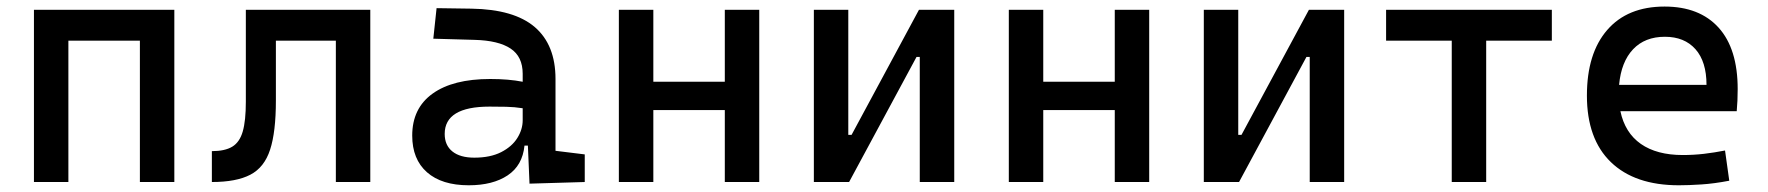

<svg xmlns="http://www.w3.org/2000/svg" viewBox="-20 -547 5313 577"><path d="M400.4 0V-424.8H185.5V0H82V-517.6H503.9V0Z M616.7 0V-92.8Q655.8 -92.8 678 -106.2Q700.2 -119.6 709.5 -151.9Q718.8 -184.1 718.8 -241.2V-517.6H1092.8V0H989.3V-424.8H809.1V-244.6Q809.1 -150.4 791.7 -97.2Q774.4 -43.9 732.4 -22Q690.4 0 616.7 0Z M1571.3 4.9 1566.4 -109.4H1556.2Q1550.3 -49.8 1505.6 -20Q1460.9 9.8 1388.7 9.8Q1307.6 9.8 1263.2 -29.3Q1218.8 -68.4 1218.8 -139.6Q1218.8 -221.7 1280 -265.6Q1341.3 -309.6 1453.1 -309.6Q1508.8 -309.6 1550.8 -301.3V-325.2Q1550.8 -377 1514.4 -401.1Q1478 -425.3 1406.2 -427.2L1282.2 -430.7L1292 -522.5L1396.5 -521Q1524.9 -519 1587.2 -465.6Q1649.4 -412.1 1649.4 -309.6V-93.8L1737.3 -83V0ZM1550.8 -221.7Q1525.9 -225.6 1501.2 -226.1Q1476.6 -226.6 1451.2 -226.6Q1316.4 -226.6 1316.4 -144.5Q1316.4 -110.4 1339.6 -91.8Q1362.8 -73.2 1405.3 -73.2Q1453.6 -73.2 1486.1 -89.8Q1518.6 -106.4 1534.7 -132.3Q1550.8 -158.2 1550.8 -185.5Z M2158.2 0V-216.3H1943.4V0H1839.8V-517.6H1943.4V-301.3H2158.2V-517.6H2261.7V0Z M2425.8 0V-517.6H2529.3V-141.6H2539.1L2741.7 -517.6H2847.7V0H2744.1V-376H2734.4L2531.7 0Z M3330.1 0V-216.3H3115.2V0H3011.7V-517.6H3115.2V-301.3H3330.1V-517.6H3433.6V0Z M3597.7 0V-517.6H3701.2V-141.6H3710.9L3913.6 -517.6H4019.5V0H3916V-376H3906.2L3703.6 0Z M4342.8 0V-424.8H4145.5V-517.6H4643.6V-424.8H4446.3V0Z M5025.4 9.8Q4893.1 9.8 4821 -59.8Q4749 -129.4 4749 -259.8Q4749 -386.7 4810.1 -457Q4871.1 -527.3 4982.4 -527.3Q5087.4 -527.3 5144.8 -463.9Q5202.1 -400.4 5202.1 -279.3Q5202.1 -243.7 5199.2 -212.9H4849.6Q4863.3 -147.9 4911.1 -114.5Q4959 -81.1 5037.1 -81.1Q5069.3 -81.1 5100.6 -84.7Q5131.8 -88.4 5164.1 -94.7L5176.8 -3.9Q5130.9 4.9 5092.8 7.3Q5054.7 9.8 5025.4 9.8ZM4845.7 -292H5108.4Q5108.4 -361.8 5075.2 -399.2Q5042 -436.5 4983.4 -436.5Q4923.3 -436.5 4887.7 -398.9Q4852.1 -361.3 4845.7 -292Z"/></svg>

Font: CaskaydiaMono NF
Style: Regular
Weight: 400
Designer: Aaron Bell
Foundry: Saja Typeworks
Version: Version 2111.001; ttfautohint (v1.8.4);Nerd Fonts 3.1.1